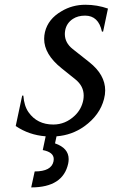

<svg xmlns="http://www.w3.org/2000/svg" viewBox="-20 -567 476 811"><path d="M172.9 8.8Q102.1 3.4 46.4 -34.7L73.7 -163.1H78.6Q82 -119.1 100.6 -92.8Q137.2 -41 205.1 -41Q256.3 -41 295.9 -78.6Q324.7 -106 332 -145.5Q333.5 -154.8 333.5 -163.6Q333.5 -203.6 298.3 -231.9L239.3 -279.3Q166.5 -337.9 166.5 -402.8Q166.5 -417 169.9 -431.6Q183.1 -486.8 239.7 -519.5Q285.2 -546.9 340.8 -546.9Q390.1 -546.9 436 -530.8L415.5 -433.6H410.6Q396 -501 339.4 -501Q309.1 -501 288.1 -487.3Q261.2 -469.7 255.4 -439Q253.9 -430.7 253.9 -423.3Q253.9 -386.2 287.1 -359.9L356.9 -304.7Q424.3 -251.5 424.3 -185.1Q424.3 -167.5 419.4 -148.9Q401.9 -80.6 335.9 -33.2Q283.7 3.9 218.8 8.8L212.4 38.6Q270 58.6 270 105Q270 113.8 268.1 123.5Q246.6 224.6 111.8 224.6L126.5 157.2Q197.3 157.2 206.1 114.3Q207 109.4 207 105Q207 75.7 160.6 66.9Z"/></svg>

Font: Classica
Style: Book Oblique
Weight: 400
Italic angle: -12°
Designer: Wojciech Kalinowski "wmk69" (wmk69@o2.pl)
Foundry: Wojciech Kalinowski "wmk69" (wmk69@o2.pl)
Version: Version 2.1.1; 2021-05-14